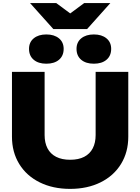

<svg xmlns="http://www.w3.org/2000/svg" viewBox="-20 -1221 920 1258"><path d="M439.4 -174.2Q494.5 -174.2 531.7 -193.5Q568.9 -212.9 587.7 -249.2Q606.6 -285.5 606.6 -336.3V-750H820.5V-325.4Q820.5 -224.2 772.9 -146.6Q725.3 -69 638.8 -26.2Q552.2 16.6 439.4 16.6Q326.6 16.6 240.1 -26.2Q153.6 -69 106 -146.6Q58.4 -224.2 58.4 -325.4V-750H272.3V-336.3Q272.3 -285.5 291.2 -249.2Q310 -212.9 347.7 -193.5Q385.4 -174.2 439.4 -174.2ZM170.2 -900.9Q170.2 -944.6 201.1 -969.9Q232.1 -995.3 283.6 -995.3Q335.2 -995.3 366.2 -969.9Q397.1 -944.6 397.1 -900.9Q397.1 -855.3 366.5 -829.4Q335.9 -803.6 283.6 -803.6Q231.4 -803.6 200.8 -829.4Q170.2 -855.3 170.2 -900.9ZM481.4 -900.9Q481.4 -944.6 512.4 -969.9Q543.3 -995.3 594.9 -995.3Q646.5 -995.3 677.4 -969.9Q708.4 -944.6 708.4 -900.9Q708.4 -855.3 677.8 -829.4Q647.1 -803.6 594.9 -803.6Q542.6 -803.6 512 -829.4Q481.4 -855.3 481.4 -900.9ZM329.4 -1030.7 176.9 -1200.9H348.5L488.9 -1096.9H391.3L531.7 -1200.9H703L550.8 -1030.7Z"/></svg>

Font: Unbounded Variable
Style: Regular
Weight: 400
Designer: Luke Prowse, Jean-Baptiste Morizot, Fátima Lázaro, Florian Runge
Foundry: NaN
Version: Version 1.600;FEAKit 1.0